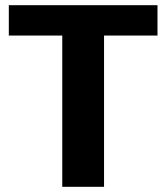

<svg xmlns="http://www.w3.org/2000/svg" viewBox="-20 -720 641 740"><path d="M220 -583H14V-700H587V-583H381V0H220Z"/></svg>

Font: Sarabun ExtraBold
Style: Regular
Weight: 800
Version: Version 1.000; ttfautohint (v1.6)